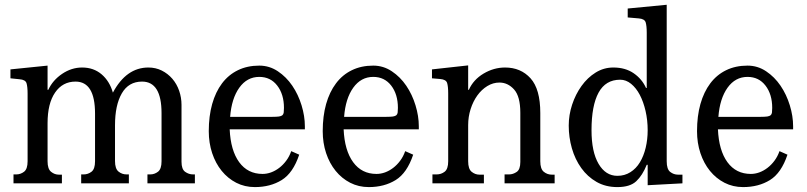

<svg xmlns="http://www.w3.org/2000/svg" viewBox="-20 -762 3355 798"><path d="M177.7 -388.7H180.7Q199.2 -428.7 238.3 -455.1Q277.3 -481.4 321.3 -481.4Q369.1 -481.4 402.3 -453.1Q435.5 -424.8 449.2 -377Q504.9 -481.4 596.7 -481.4Q627 -481.4 652.3 -468.8Q677.7 -456.1 696.3 -434.6Q714.8 -413.1 724.6 -384.8Q734.4 -356.4 734.4 -326.2V-89.8Q734.4 -58.6 749.5 -47.9Q764.6 -37.1 782.2 -37.1H790V0H592.8V-37.1H604.5Q622.1 -37.1 636.7 -48.3Q651.4 -59.6 651.4 -91.8V-292Q651.4 -422.9 570.3 -422.9Q514.6 -422.9 486.3 -374Q458 -325.2 458 -241.2V-92.8Q458 -60.5 472.7 -48.8Q487.3 -37.1 505.9 -37.1H515.6V0H317.4V-37.1H328.1Q345.7 -37.1 360.4 -48.3Q375 -59.6 375 -91.8V-290Q375 -422.9 293.9 -422.9Q240.2 -422.9 209 -377.4Q177.7 -332 177.7 -250V-91.8Q177.7 -59.6 192.4 -47.9Q207 -36.1 224.6 -36.1H237.3V0H36.1V-37.1H47.9Q65.4 -37.1 80.1 -48.3Q94.7 -59.6 94.7 -91.8V-373Q94.7 -401.4 90.3 -416Q85.9 -430.7 61.5 -432.6L23.4 -436.5V-473.6L177.7 -489.3Z M1223.6 -119.1Q1198.2 -43 1150.9 -13.7Q1103.5 15.6 1039.1 15.6Q997.1 15.6 961.9 -2.4Q926.8 -20.5 901.4 -51.8Q876 -83 861.8 -125.5Q847.7 -168 847.7 -216.8Q847.7 -279.3 861.8 -329.6Q876 -379.9 902.8 -415.5Q929.7 -451.2 968.8 -470.2Q1007.8 -489.3 1057.6 -489.3Q1099.6 -489.3 1134.8 -465.8Q1169.9 -442.4 1194.8 -405.8Q1219.7 -369.1 1233.4 -324.2Q1247.1 -279.3 1247.1 -237.3V-224.6H934.6Q938.5 -136.7 974.1 -87.9Q1009.8 -39.1 1071.3 -39.1Q1088.9 -39.1 1106.4 -45.4Q1124 -51.8 1140.1 -64Q1156.2 -76.2 1169.4 -93.8Q1182.6 -111.3 1190.4 -133.8ZM1160.2 -313.5Q1160.2 -370.1 1132.3 -406.2Q1104.5 -442.4 1057.6 -442.4Q1006.8 -442.4 974.6 -397.5Q942.4 -352.5 936.5 -276.4H1112.3Q1129.9 -276.4 1139.6 -277.8Q1149.4 -279.3 1153.8 -283.2Q1158.2 -287.1 1159.2 -294.4Q1160.2 -301.8 1160.2 -313.5Z M1697.3 -119.1Q1671.9 -43 1624.5 -13.7Q1577.1 15.6 1512.7 15.6Q1470.7 15.6 1435.5 -2.4Q1400.4 -20.5 1375 -51.8Q1349.6 -83 1335.4 -125.5Q1321.3 -168 1321.3 -216.8Q1321.3 -279.3 1335.4 -329.6Q1349.6 -379.9 1376.5 -415.5Q1403.3 -451.2 1442.4 -470.2Q1481.4 -489.3 1531.2 -489.3Q1573.2 -489.3 1608.4 -465.8Q1643.6 -442.4 1668.5 -405.8Q1693.4 -369.1 1707 -324.2Q1720.7 -279.3 1720.7 -237.3V-224.6H1408.2Q1412.1 -136.7 1447.8 -87.9Q1483.4 -39.1 1544.9 -39.1Q1562.5 -39.1 1580.1 -45.4Q1597.7 -51.8 1613.8 -64Q1629.9 -76.2 1643.1 -93.8Q1656.2 -111.3 1664.1 -133.8ZM1633.8 -313.5Q1633.8 -370.1 1606 -406.2Q1578.1 -442.4 1531.2 -442.4Q1480.5 -442.4 1448.2 -397.5Q1416 -352.5 1410.2 -276.4H1585.9Q1603.5 -276.4 1613.3 -277.8Q1623 -279.3 1627.4 -283.2Q1631.8 -287.1 1632.8 -294.4Q1633.8 -301.8 1633.8 -313.5Z M1925.8 -388.7H1928.7Q1947.3 -430.7 1989.7 -456.1Q2032.2 -481.4 2079.1 -481.4Q2144.5 -481.4 2185.1 -436.5Q2225.6 -391.6 2225.6 -292V-91.8Q2225.6 -59.6 2240.2 -47.9Q2254.9 -36.1 2273.4 -36.1H2285.2V0H2077.1V-37.1H2095.7Q2112.3 -37.1 2127.4 -47.4Q2142.6 -57.6 2142.6 -88.9V-293Q2142.6 -361.3 2116.7 -390.1Q2090.8 -418.9 2055.7 -418.9Q2029.3 -418.9 2005.4 -404.3Q1981.4 -389.6 1963.9 -365.2Q1946.3 -340.8 1936 -308.6Q1925.8 -276.4 1925.8 -242.2V-91.8Q1925.8 -59.6 1940.4 -47.9Q1955.1 -36.1 1972.7 -36.1H1991.2V0H1777.3V-37.1H1794.9Q1813.5 -37.1 1828.1 -48.3Q1842.8 -59.6 1842.8 -91.8V-374Q1842.8 -402.3 1838.4 -417Q1834 -431.6 1809.6 -433.6L1775.4 -436.5V-473.6L1925.8 -490.2Z M2751 -91.8Q2751 -58.6 2765.6 -47.4Q2780.3 -36.1 2797.9 -36.1H2816.4V0L2671.9 7.8V-77.1H2668Q2650.4 -33.2 2624.5 -8.8Q2598.6 15.6 2545.9 15.6Q2497.1 15.6 2459.5 -5.9Q2421.9 -27.3 2396 -63.5Q2370.1 -99.6 2356.9 -145.5Q2343.8 -191.4 2343.8 -240.2Q2343.8 -284.2 2357.9 -327.1Q2372.1 -370.1 2397 -404.8Q2421.9 -439.5 2455.6 -460.4Q2489.3 -481.4 2529.3 -481.4Q2579.1 -481.4 2613.8 -457.5Q2648.4 -433.6 2665 -396.5H2668V-626Q2668 -654.3 2663.6 -668.9Q2659.2 -683.6 2634.8 -685.5L2588.9 -689.5V-726.6L2751 -742.2ZM2557.6 -430.7Q2497.1 -430.7 2467.8 -377Q2438.5 -323.2 2438.5 -220.7Q2438.5 -130.9 2467.8 -81.1Q2497.1 -31.2 2545.9 -31.2Q2576.2 -31.2 2600.1 -46.4Q2624 -61.5 2639.6 -87.4Q2655.3 -113.3 2663.6 -147.9Q2671.9 -182.6 2671.9 -220.7Q2671.9 -262.7 2663.1 -300.8Q2654.3 -338.9 2639.2 -367.7Q2624 -396.5 2603 -413.6Q2582 -430.7 2557.6 -430.7Z M3252.9 -119.1Q3227.5 -43 3180.2 -13.7Q3132.8 15.6 3068.4 15.6Q3026.4 15.6 2991.2 -2.4Q2956.1 -20.5 2930.7 -51.8Q2905.3 -83 2891.1 -125.5Q2877 -168 2877 -216.8Q2877 -279.3 2891.1 -329.6Q2905.3 -379.9 2932.1 -415.5Q2959 -451.2 2998 -470.2Q3037.1 -489.3 3086.9 -489.3Q3128.9 -489.3 3164.1 -465.8Q3199.2 -442.4 3224.1 -405.8Q3249 -369.1 3262.7 -324.2Q3276.4 -279.3 3276.4 -237.3V-224.6H2963.9Q2967.8 -136.7 3003.4 -87.9Q3039.1 -39.1 3100.6 -39.1Q3118.2 -39.1 3135.7 -45.4Q3153.3 -51.8 3169.4 -64Q3185.5 -76.2 3198.7 -93.8Q3211.9 -111.3 3219.7 -133.8ZM3189.5 -313.5Q3189.5 -370.1 3161.6 -406.2Q3133.8 -442.4 3086.9 -442.4Q3036.1 -442.4 3003.9 -397.5Q2971.7 -352.5 2965.8 -276.4H3141.6Q3159.2 -276.4 3168.9 -277.8Q3178.7 -279.3 3183.1 -283.2Q3187.5 -287.1 3188.5 -294.4Q3189.5 -301.8 3189.5 -313.5Z"/></svg>

Font: Subtext
Style: Regular
Weight: 400
Designer: Christopher J. Fynn
Foundry: Christopher J. Fynn for DDC
Version: Version 1.000 preliminary